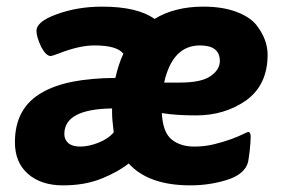

<svg xmlns="http://www.w3.org/2000/svg" viewBox="-20 -551 851 579"><path d="M728 -153Q736 -153 736 -139Q736 -124 733 -96Q731 -82 730 -74Q729 -66 728 -62Q718 -25 663 -8Q611 8 554 8Q428 8 368 -58Q337 -33 286.5 -12.5Q236 8 170 8Q104 8 64.5 -26.5Q25 -61 25 -122Q25 -226 107 -272Q180 -315 328 -316Q337 -357 352 -389Q333 -414 265 -414Q219 -414 158 -390Q136 -382 133 -382Q119 -382 104 -410Q90 -440 90 -458Q90 -486 151 -508Q214 -531 288 -531Q394 -531 446 -494Q507 -531 593 -531Q650 -531 691 -516Q732 -501 752 -477Q787 -433 787 -386Q787 -295 722 -248Q657 -203 572 -203Q544 -203 518.5 -204.5Q493 -206 468 -210Q471 -152 497.5 -130.5Q524 -109 566 -109Q597 -109 625.5 -116Q654 -123 676 -131Q698 -139 712 -146Q726 -153 728 -153ZM583 -414Q500 -414 475 -302H523Q587 -302 615 -321.5Q643 -341 643 -367Q643 -414 583 -414ZM323 -152Q321 -168 319.5 -183Q318 -198 318 -212V-224Q174 -222 174 -147Q174 -130 186 -119.5Q198 -109 222 -109Q247 -109 276.5 -120.5Q306 -132 323 -152Z"/></svg>

Font: AsCom
Style: Bold Italic
Weight: 700
Italic angle: -48°
Designer: AsCom
Foundry: AsCom
Version: Version 1.001